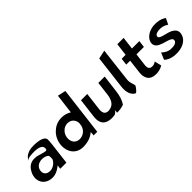

<svg xmlns="http://www.w3.org/2000/svg" viewBox="137 -1710 2687 2687"><g transform="rotate(-45 1480.5 -366.5)"><path d="M242 -467C215 -457 190 -425 172 -398C190 -412 205 -420 232 -423C267 -427 488 -453 460 -332C451 -294 347 -351 274 -357C248 -359 228 -359 205 -353C145 -337 110 -293 86 -243C71 -211 64 -176 65 -139C73 -48 143 13 247 13C323 13 392 -39 414 -60L407 0H528L567 -320C571 -353 573 -383 573 -413C570 -477 464 -495 368 -495C311 -495 272 -484 242 -467ZM286 -78C222 -78 184 -115 191 -176C199 -243 258 -277 323 -277C371 -277 414 -255 422 -239C426 -221 428 -200 425 -179C421 -144 359 -78 286 -78Z M851 13C953 13 1023 -20 1071 -62C1073 -47 1068 -12 1067 0H1139L1227 -719L1106 -746L1070 -454C1030 -478 982 -495 928 -495C916 -495 906 -494 896 -493C773 -483 656 -374 647 -221C639 -94 716 13 851 13ZM928 -380C999 -380 1044 -329 1047 -266C1046 -259 1046 -252 1045 -246C1044 -235 1041 -225 1040 -215C1022 -147 965 -100 893 -100C815 -100 773 -164 782 -241C791 -316 851 -380 928 -380Z M1290 -473 1257 -203C1255 -190 1253 -177 1253 -165C1245 -61 1292 0 1394 9C1421 12 1449 10 1476 6C1498 -3 1515 -19 1529 -36L1524 8C1579 8 1625 0 1662 -15C1697 -68 1717 -133 1727 -213L1759 -473H1633L1609 -274C1597 -176 1561 -107 1475 -97C1470 -96 1465 -95 1459 -95C1400 -95 1377 -129 1380 -190C1381 -207 1384 -225 1386 -243L1414 -473Z M1899 0C1927 0 1977 -81 1975 -82C1973 -118 1943 -156 1951 -224L2011 -733L1884 -706L1824 -210C1811 -108 1838 -33 1899 0Z M2428 -24 2403 -127C2391 -119 2373 -105 2348 -103C2343 -102 2337 -102 2330 -102C2282 -102 2263 -133 2270 -191L2293 -378H2440L2453 -481H2306L2329 -668H2204L2181 -481H2103L2090 -378H2168L2143 -171C2132 -70 2168 13 2294 13C2365 13 2410 -12 2428 -24Z M2512 -51C2567 0 2642 15 2715 12C2848 8 2929 -62 2940 -148C2947 -205 2912 -238 2868 -261C2815 -287 2741 -293 2698 -316C2683 -324 2673 -333 2675 -350C2679 -379 2713 -394 2755 -397C2808 -401 2850 -391 2901 -358L2944 -447C2887 -488 2815 -499 2750 -494C2638 -485 2562 -417 2551 -350C2542 -278 2595 -250 2657 -228C2700 -213 2752 -203 2784 -184C2799 -175 2810 -164 2808 -144C2804 -109 2768 -92 2721 -90C2662 -86 2613 -99 2555 -153Z"/></g></svg>

Font: Bluebird
Style: Obl
Weight: 400
Designer: Jasper
Foundry: Cannot Into Space Fonts
Version: Version 0.98